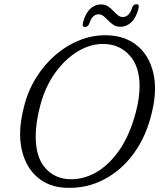

<svg xmlns="http://www.w3.org/2000/svg" viewBox="-20 -880 763 914"><path d="M493 -712Q577.5 -709 633.8 -662.2Q690 -615.5 709.5 -534.2Q729 -453 703.5 -346.5Q677.5 -233.5 618 -151.2Q558.5 -69 475 -25.5Q391.5 18 294 14Q212 11 156.5 -37.5Q101 -86 82.8 -171Q64.5 -256 93.5 -369Q111.5 -444.5 150.8 -508.2Q190 -572 244.2 -618.5Q298.5 -665 362.2 -689.8Q426 -714.5 493 -712ZM309 -27Q373.5 -24 435 -58Q496.5 -92 546.5 -163Q596.5 -234 625.5 -341.5Q635.5 -378 640 -410.5Q644.5 -443 644.5 -471.5Q644 -563.5 598 -615.2Q552 -667 481 -670.5Q417.5 -674 355.2 -638.2Q293 -602.5 243.8 -534.8Q194.5 -467 170.5 -374Q159.5 -331.5 154.5 -294.5Q149.5 -257.5 150 -226Q151 -130.5 195.5 -80.2Q240 -30 309 -27ZM553.5 -752.5Q534 -752.5 520.2 -761.5Q506.5 -770.5 495.2 -782.2Q484 -794 473.2 -803Q462.5 -812 449.5 -812Q419 -812 405 -767.5Q398 -751.5 384.5 -751.5Q369.5 -751.5 375 -772.5Q386.5 -816 409.2 -837.5Q432 -859 460.5 -859Q480 -859 493.8 -850Q507.5 -841 518.5 -829Q529.5 -817 540.5 -808Q551.5 -799 564.5 -799Q595.5 -799 609 -843.5Q615 -860 629.5 -860Q645 -860 639 -838.5Q627.5 -794.5 604.8 -773.5Q582 -752.5 553.5 -752.5Z"/></svg>

Font: Fraunces 72pt SuperSoft Light
Style: Italic
Weight: 300
Italic angle: -16°
Version: Version 1.000;[b76b70a41]